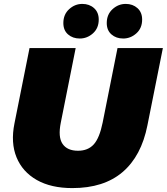

<svg xmlns="http://www.w3.org/2000/svg" viewBox="-20 -946 853 982"><path d="M350 16Q241 16 168 -25.5Q95 -67 64.5 -141.5Q34 -216 54 -315L131 -700H367L291 -319Q276 -245 300 -210Q324 -175 379 -175Q430 -175 459.5 -207.5Q489 -240 505 -319L581 -700H813L734 -305Q703 -148 607 -66Q511 16 350 16ZM610 -749Q574 -749 550 -770Q526 -791 526 -828Q526 -872 555.5 -899Q585 -926 623 -926Q659 -926 683 -904.5Q707 -883 707 -846Q707 -802 677.5 -775.5Q648 -749 610 -749ZM388 -749Q352 -749 328 -770Q304 -791 304 -828Q304 -872 333.5 -899Q363 -926 401 -926Q437 -926 461 -904.5Q485 -883 485 -846Q485 -802 455.5 -775.5Q426 -749 388 -749Z"/></svg>

Font: Montserrat Thin Black
Style: Italic
Weight: 900
Italic angle: -11.3°
Version: Version 9.000